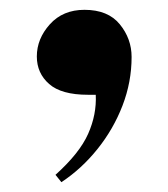

<svg xmlns="http://www.w3.org/2000/svg" viewBox="-20 -193 343 391"><path d="M105 178 93 163Q142 119 159.5 79.5Q177 40 175 0H159Q105 0 80 -22Q55 -44 55 -78Q55 -114 81.5 -143.5Q108 -173 152 -173Q200 -173 224 -143.5Q248 -114 248 -77Q248 -26 229.5 22Q211 70 178.5 110.5Q146 151 105 178Z"/></svg>

Font: Display Black
Style: Regular
Weight: 900
Designer: Latin by Veronika Burian and Jose Scaglione. Greek by Irene Vlachou. Cyrillic by Vera Evstafieva.
Foundry: TypeTogether
Version: Version 3.002